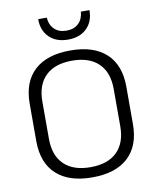

<svg xmlns="http://www.w3.org/2000/svg" viewBox="-98 -990 877 1076"><g transform="rotate(-10 340.0 -452.0)"><path d="M65 -244V-456Q65 -580 136 -645.5Q207 -711 340 -711Q473 -711 544 -645.5Q615 -580 615 -456V-244Q615 -120 544 -54.5Q473 11 340 11Q207 11 136 -54.5Q65 -120 65 -244ZM543 -244V-456Q543 -551 490.5 -602Q438 -653 340 -653Q242 -653 189.5 -602Q137 -551 137 -456V-244Q137 -149 189.5 -98Q242 -47 340 -47Q438 -47 490.5 -98Q543 -149 543 -244ZM194 -915H243Q246 -873 271.5 -848.5Q297 -824 340 -824Q383 -824 408.5 -848.5Q434 -873 437 -915H486Q486 -850 446.5 -811.5Q407 -773 340 -773Q273 -773 233.5 -811.5Q194 -850 194 -915Z"/></g></svg>

Font: KoHo
Style: Regular
Weight: 400
Version: Version 1.000; ttfautohint (v1.6)